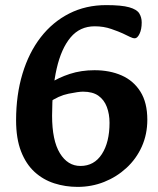

<svg xmlns="http://www.w3.org/2000/svg" viewBox="-20 -716 620 752"><path d="M284 16Q236 16 192.5 2Q149 -12 115.5 -42.5Q82 -73 62.5 -123Q43 -173 43 -245Q43 -344 68 -427Q93 -510 139.5 -570Q186 -630 251 -663Q316 -696 396 -696Q456 -696 486 -687.5Q516 -679 525.5 -663.5Q535 -648 535 -628Q535 -601 526.5 -583.5Q518 -566 508 -566Q500 -566 489 -571.5Q478 -577 461 -585Q446 -592 416 -602.5Q386 -613 351 -613Q293 -613 256.5 -569.5Q220 -526 202 -447.5Q184 -369 184 -263Q184 -166 214.5 -116Q245 -66 295 -66Q349 -66 379 -112.5Q409 -159 409 -235Q409 -269 398.5 -297Q388 -325 365.5 -341Q343 -357 305 -357Q288 -357 248.5 -349Q209 -341 171 -314L174 -389Q209 -412 253.5 -426.5Q298 -441 350 -441Q410 -441 456.5 -420.5Q503 -400 530 -357Q557 -314 557 -247Q557 -190 535.5 -142Q514 -94 475.5 -58.5Q437 -23 388 -3.5Q339 16 284 16Z"/></svg>

Font: Alkatra Medium
Style: Regular
Weight: 500
Designer: Suman Bhandary
Version: Version 1.100;gftools[0.9.22]